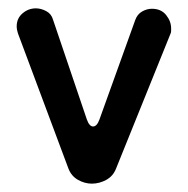

<svg xmlns="http://www.w3.org/2000/svg" viewBox="-20 -430 450 460"><path d="M200 10Q183 10 167 1Q151 -8 144 -26L23 -350Q20 -359 20 -367Q20 -386 34 -398Q48 -410 66 -410Q78 -410 90.5 -403.5Q103 -397 107 -383L188 -144Q194 -127 203 -127Q212 -127 218 -143L304 -382Q309 -396 320.5 -402.5Q332 -409 344 -409Q366 -409 378 -394Q390 -379 390 -362Q390 -359 390 -355.5Q390 -352 388 -348L258 -26Q251 -8 234.5 1Q218 10 200 10Z"/></svg>

Font: Dongle
Style: Bold
Weight: 700
Designer: Yanghee Ryu
Foundry: Yanghee Ryu
Version: Version 2.000